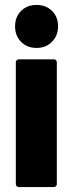

<svg xmlns="http://www.w3.org/2000/svg" viewBox="-20 -757 294 777"><path d="M44 -12V-505Q44 -510 47.5 -513.5Q51 -517 56 -517H198Q203 -517 206.5 -513.5Q210 -510 210 -505V-12Q210 -7 206.5 -3.5Q203 0 198 0H56Q51 0 47.5 -3.5Q44 -7 44 -12ZM128 -737Q166 -737 190.5 -713Q215 -689 215 -650Q215 -613 190.5 -588Q166 -563 128 -563Q90 -563 65.5 -587.5Q41 -612 41 -650Q41 -689 65.5 -713Q90 -737 128 -737Z"/></svg>

Font: Barlow GEO ExtraBold
Style: Regular
Weight: 800
Designer: Jeremy Tribby
Foundry: Tribby Type
Version: Version 1.408